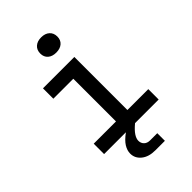

<svg xmlns="http://www.w3.org/2000/svg" viewBox="-289 -875 1177 1177"><g transform="rotate(-45 300.0 -286.5)"><path d="M316 -647Q282 -647 262 -664.5Q242 -682 242 -712Q242 -743 262 -761Q282 -779 316 -779Q350 -779 370 -761Q390 -743 390 -712Q390 -682 370 -664.5Q350 -647 316 -647ZM83 0V-90H276V-460H103V-550H375V-90H556V0H351L349 2Q318 28 303.5 50Q289 72 289 91Q289 112 303 126Q317 140 342 140H404V206H321Q265 206 231.5 179Q198 152 198 111Q198 84 215 56.5Q232 29 272 0Z"/></g></svg>

Font: JetBrainsMono NFM Medium
Style: Regular
Weight: 500
Monospace: yes
Designer: Philipp Nurullin, Konstantin Bulenkov
Foundry: JetBrains
Version: Version 2.304; ttfautohint (v1.8.4.7-5d5b);Nerd Fonts 3.3.0